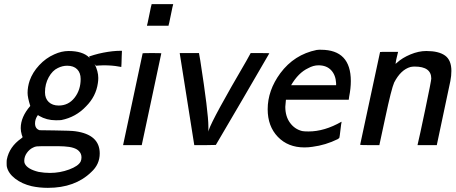

<svg xmlns="http://www.w3.org/2000/svg" viewBox="-20 -700 2201 926"><path d="M126 -189Q113 -230 113 -252Q113 -281 123 -311Q137 -351 169 -385.5Q201 -420 242 -438Q277 -454 311 -454Q378 -454 410 -423Q413 -420 413 -421Q412 -423 411 -424L409 -426Q409 -428 433 -435Q457 -442 478 -446Q525 -455 560 -455H568V-451Q568 -447 567 -429Q566 -411 566 -394L565 -377L553 -379Q522 -385 479 -385Q463 -385 456 -384L443 -383Q442 -384 439.5 -387Q437 -390 436 -392Q454 -356 454 -324Q454 -311 452 -299Q443 -235 395 -187Q346 -135 276 -121Q269 -120 249 -120Q205 -120 169 -141L163 -145Q161 -143 160 -141Q149 -124 149 -105Q149 -79 171 -72L242 -71Q324 -70 343 -67Q461 -51 461 40Q461 93 420 130Q342 206 211 206Q170 206 133 198Q86 187 53 161.5Q20 136 13 104Q12 100 12 86Q12 73 13 69Q25 8 82 -32Q90 -38 89 -39Q89 -40 85 -50Q80 -67 80 -82Q80 -136 126 -189ZM369 -319Q369 -349 352 -366Q335 -383 304 -383Q281 -383 259 -372Q233 -360 215 -327.5Q197 -295 197 -255Q197 -225 215 -208Q233 -191 263 -191Q310 -191 339.5 -228.5Q369 -266 369 -319ZM289 6Q281 5 216 5Q167 5 157.5 6Q148 7 139 12Q122 20 109.5 37.5Q97 55 97 76Q97 84 100 90Q113 116 166 129Q193 134 221 134Q269 134 313.5 117.5Q358 101 369 79Q373 70 373 59Q373 41 361 29Q343 9 289 6Z M689 -578Q690 -578 700 -628Q710 -678 711 -678V-680H815V-678Q814 -678 804 -628Q794 -578 793 -578V-576H689ZM664 -2V0H574V-2Q575 -7 621.5 -224.5Q668 -442 668 -443Q668 -444 713 -444Q758 -444 758 -443Q758 -442 711.5 -224.5Q665 -7 664 -2Z M916 -6 847 -442V-444H940V-442L946 -408Q985 -157 985 -90V-65L987 -73Q1006 -129 1168 -406L1189 -444H1234Q1279 -444 1279 -443Q1278 -442 1150 -221L1021 -1L969 0H917Z M1528 -460Q1672 -460 1672 -309Q1672 -274 1664 -234L1662 -219H1359Q1356 -186 1356 -185Q1356 -139 1378.5 -108Q1401 -77 1437 -68Q1446 -66 1468 -66Q1545 -66 1627 -113V-109Q1626 -108 1622 -73.5Q1618 -39 1617 -37Q1617 -34 1609 -29Q1550 0 1487 8Q1469 11 1448 11Q1369 11 1320 -40Q1271 -91 1271 -173Q1271 -264 1332 -347Q1399 -437 1507 -459Q1511 -460 1518 -460ZM1601 -299Q1599 -338 1577 -361.5Q1555 -385 1516 -385Q1491 -385 1466 -371Q1419 -349 1384 -289H1601Z M1717 -2 1813 -449Q1813 -450 1857 -450H1900L1893 -421Q1892 -417 1891 -412Q1890 -407 1889.5 -404Q1889 -401 1888.5 -397.5Q1888 -394 1888 -393.5Q1888 -393 1888 -392Q1891 -395 1895 -398Q1920 -421 1959.5 -437.5Q1999 -454 2036 -454Q2096 -454 2126.5 -432Q2157 -410 2157 -358Q2157 -334 2152 -309Q2151 -304 2119.5 -155.5Q2088 -7 2087 -2V0H1994V-2Q2002 -34 2031 -172.5Q2060 -311 2060 -321Q2060 -379 1980 -379Q1970 -379 1960 -377Q1913 -364 1881 -302Q1868 -273 1838 -132L1810 -2V0H1763Q1717 0 1717 -2Z"/></svg>

Font: KaTeX_SansSerif
Style: Italic
Weight: 400
Version: Version 1.1; ttfautohint (v1.3)